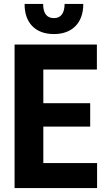

<svg xmlns="http://www.w3.org/2000/svg" viewBox="-20 -955 538 975"><path d="M254 -782C344 -782 403 -836 403 -935H308C308 -888 289 -863 254 -863C220 -863 199 -884 199 -935H105C104 -841 158 -782 254 -782ZM54 0H473V-127H200V-312H438V-431H200V-602H472V-729H54Z"/></svg>

Font: Mona Sans SemiCondensed
Style: Bold
Weight: 700
Width: 4
Designer: Deni Anggara
Foundry: GitHub
Version: Version 2.000